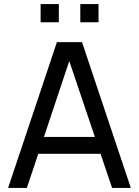

<svg xmlns="http://www.w3.org/2000/svg" viewBox="-20 -928 686 948"><path d="M180.5 -908H270.5V-818H180.5ZM376.5 -908H466.5V-818H376.5ZM626 0H533.5L476.5 -168.5H169L112.5 0H20L261 -720H385ZM322 -626.5 197 -252H448.5Z"/></svg>

Font: CCSD_manrope Medium
Style: Regular
Weight: 500
Designer: Mikhail Sharanda
Foundry: Mikhail Sharanda
Version: Version 4.503